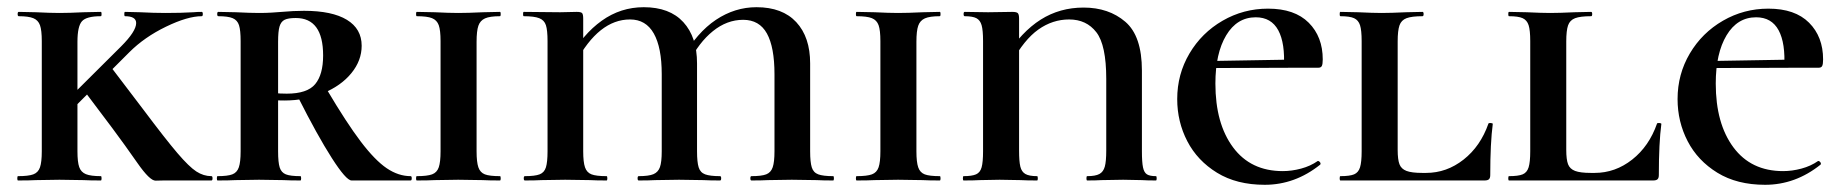

<svg xmlns="http://www.w3.org/2000/svg" viewBox="-20 -501 5100 533"><path d="M30 -12Q59 -12 72.5 -17Q86 -22 91 -36.5Q96 -51 96 -81V-387Q96 -417 91 -431Q86 -445 72.5 -450.5Q59 -456 32 -456Q29 -456 29 -462Q29 -468 32 -468L80 -467Q120 -465 145 -465Q172 -465 212 -467L260 -468Q262 -468 262 -462Q262 -456 260 -456Q220 -456 207.5 -442Q195 -428 195 -385V-81Q195 -51 200 -37Q205 -23 218.5 -17.5Q232 -12 260 -12Q262 -12 262 -6Q262 0 260 0Q229 0 212 -1L145 -2L80 -1Q62 0 30 0Q28 0 28 -6Q28 -12 30 -12ZM292 -145 216 -246 288 -315 377 -198Q440 -114 472.5 -76Q505 -38 525 -25Q545 -12 567 -12Q570 -12 570 -6Q570 0 567 0H434Q428 0 412 0.5Q396 1 361.5 -48.5Q327 -98 292 -145ZM358 -437Q358 -456 327 -456Q325 -456 325 -462Q325 -468 327 -468L369 -467Q407 -465 440 -465Q483 -465 517 -467Q527 -468 540 -468Q543 -468 543 -462Q543 -456 540 -456Q501 -456 441 -427Q381 -398 339 -356L161 -178L127 -184L316 -372Q358 -414 358 -437Z M814 0Q784 0 767 -1L699 -2L634 -1Q616 0 584 0Q582 0 582 -6Q582 -12 584 -12Q612 -12 625 -17Q638 -22 643 -36.5Q648 -51 648 -81V-387Q648 -417 643.5 -431Q639 -445 626 -450.5Q613 -456 586 -456Q583 -456 583 -462Q583 -468 586 -468L635 -467Q675 -465 699 -465Q718 -465 734 -466Q750 -467 762 -468Q795 -471 824 -471Q902 -471 943 -446Q984 -421 984 -374Q984 -333 955.5 -298Q927 -263 877.5 -242.5Q828 -222 769 -222Q737 -222 714 -226L713 -248Q738 -241 776 -241Q833 -241 855 -267.5Q877 -294 877 -347Q877 -451 801 -451Q780 -451 770 -446Q760 -441 756 -427.5Q752 -414 752 -385V-81Q752 -50 756.5 -36Q761 -22 773.5 -17Q786 -12 814 -12Q816 -12 816 -6Q816 0 814 0ZM1120 0H956Q941 0 901 -62.5Q861 -125 807 -232L887 -253Q942 -160 981.5 -108Q1021 -56 1053.5 -34Q1086 -12 1120 -12Q1123 -12 1123 -6Q1123 0 1120 0Z M1368 -12Q1370 -12 1370 -6Q1370 0 1368 0Q1337 0 1320 -1L1252 -2L1187 -1Q1169 0 1137 0Q1135 0 1135 -6Q1135 -12 1137 -12Q1166 -12 1179.5 -17Q1193 -22 1198 -36.5Q1203 -51 1203 -81V-387Q1203 -417 1198 -431Q1193 -445 1179.5 -450.5Q1166 -456 1137 -456Q1135 -456 1135 -462Q1135 -468 1137 -468L1187 -467Q1227 -465 1252 -465Q1279 -465 1321 -467L1368 -468Q1370 -468 1370 -462Q1370 -456 1368 -456Q1340 -456 1326.5 -450Q1313 -444 1308 -429.5Q1303 -415 1303 -385V-81Q1303 -51 1308 -36.5Q1313 -22 1326 -17Q1339 -12 1368 -12Z M2066 -12Q2094 -12 2107 -17Q2120 -22 2125 -36.5Q2130 -51 2130 -81V-295Q2130 -370 2109 -408Q2088 -446 2043 -446Q1998 -446 1959 -414.5Q1920 -383 1892 -327L1874 -339Q1915 -411 1967.5 -446Q2020 -481 2080 -481Q2152 -481 2190.5 -439.5Q2229 -398 2229 -325V-81Q2229 -51 2233.5 -36.5Q2238 -22 2251.5 -17Q2265 -12 2293 -12Q2295 -12 2295 -6Q2295 0 2293 0Q2264 0 2247 -1L2178 -2L2112 -1Q2095 0 2066 0Q2063 0 2063 -6Q2063 -12 2066 -12ZM1753 -12Q1781 -12 1794 -17.5Q1807 -23 1812 -37Q1817 -51 1817 -81V-295Q1817 -369 1795 -408Q1773 -447 1729 -447Q1642 -447 1578 -327L1561 -339Q1598 -406 1650.5 -443.5Q1703 -481 1767 -481Q1839 -481 1877 -439.5Q1915 -398 1915 -325V-81Q1915 -51 1919.5 -36.5Q1924 -22 1937.5 -17Q1951 -12 1979 -12Q1982 -12 1982 -6Q1982 0 1979 0Q1950 0 1933 -1L1865 -2L1799 -1Q1782 0 1753 0Q1750 0 1750 -6Q1750 -12 1753 -12ZM1437 -12Q1465 -12 1478 -17Q1491 -22 1495.5 -36.5Q1500 -51 1500 -81V-387Q1500 -417 1495.5 -431Q1491 -445 1477 -450.5Q1463 -456 1434 -456Q1432 -456 1432 -462Q1432 -468 1434 -468L1535 -467L1581 -468Q1593 -468 1596 -464.5Q1599 -461 1599 -449V-81Q1599 -51 1604 -36.5Q1609 -22 1622 -17Q1635 -12 1664 -12Q1666 -12 1666 -6Q1666 0 1664 0Q1635 0 1618 -1L1549 -2L1483 -1Q1466 0 1437 0Q1434 0 1434 -6Q1434 -12 1437 -12Z M2589 -12Q2591 -12 2591 -6Q2591 0 2589 0Q2558 0 2541 -1L2473 -2L2408 -1Q2390 0 2358 0Q2356 0 2356 -6Q2356 -12 2358 -12Q2387 -12 2400.5 -17Q2414 -22 2419 -36.5Q2424 -51 2424 -81V-387Q2424 -417 2419 -431Q2414 -445 2400.5 -450.5Q2387 -456 2358 -456Q2356 -456 2356 -462Q2356 -468 2358 -468L2408 -467Q2448 -465 2473 -465Q2500 -465 2542 -467L2589 -468Q2591 -468 2591 -462Q2591 -456 2589 -456Q2561 -456 2547.5 -450Q2534 -444 2529 -429.5Q2524 -415 2524 -385V-81Q2524 -51 2529 -36.5Q2534 -22 2547 -17Q2560 -12 2589 -12Z M2859 -12Q2861 -12 2861 -6Q2861 0 2859 0Q2830 0 2813 -1L2755 -2L2700 -1Q2684 0 2655 0Q2653 0 2653 -6Q2653 -12 2655 -12Q2678 -12 2689.5 -17Q2701 -22 2705 -36.5Q2709 -51 2709 -81V-387Q2709 -417 2705 -431Q2701 -445 2690.5 -450.5Q2680 -456 2658 -456Q2655 -456 2655 -462Q2655 -468 2658 -468L2723 -467L2790 -468Q2802 -468 2805.5 -464.5Q2809 -461 2809 -449V-83Q2809 -53 2812.5 -38.5Q2816 -24 2826.5 -18Q2837 -12 2859 -12ZM2988 -480Q3058 -480 3104 -440.5Q3150 -401 3150 -305V-81Q3150 -51 3153 -36.5Q3156 -22 3164 -17Q3172 -12 3189 -12Q3191 -12 3191 -6Q3191 0 3189 0Q3164 0 3150 -1L3098 -2L3038 -1Q3023 0 2998 0Q2996 0 2996 -6Q2996 -12 2998 -12Q3021 -12 3032 -18Q3043 -24 3047 -38.5Q3051 -53 3051 -83V-282Q3051 -376 3023.5 -411.5Q2996 -447 2948 -447Q2902 -447 2862.5 -419Q2823 -391 2788 -327L2771 -343Q2816 -413 2869 -446.5Q2922 -480 2988 -480Z M3248 -226Q3248 -295 3282 -352.5Q3316 -410 3374 -443.5Q3432 -477 3500 -477Q3574 -477 3613 -438Q3652 -399 3652 -336Q3652 -323 3649.5 -318Q3647 -313 3640 -313H3544Q3548 -381 3528.5 -417Q3509 -453 3466 -453Q3414 -453 3384 -403Q3354 -353 3354 -269Q3354 -158 3403 -92Q3452 -26 3541 -26Q3566 -26 3592 -33Q3618 -40 3638 -54H3639Q3642 -54 3644.5 -50.5Q3647 -47 3645 -44Q3575 12 3491 12Q3413 12 3358.5 -21.5Q3304 -55 3276 -109Q3248 -163 3248 -226ZM3302 -331 3591 -336V-313L3303 -312Z M3928 -21H3939Q3996 -21 4043 -58Q4090 -95 4112 -158Q4113 -160 4118.5 -159.5Q4124 -159 4124 -157Q4117 -104 4117 -15Q4117 -7 4113.5 -3.5Q4110 0 4101 0H3701Q3699 0 3699 -6Q3699 -12 3701 -12Q3727 -12 3739 -17Q3751 -22 3755.5 -36.5Q3760 -51 3760 -81V-387Q3760 -417 3755.5 -431Q3751 -445 3739 -450.5Q3727 -456 3701 -456Q3699 -456 3699 -462Q3699 -468 3701 -468L3750 -467Q3792 -465 3815 -465Q3841 -465 3883 -467L3929 -468Q3932 -468 3932 -462Q3932 -456 3929 -456Q3899 -456 3884.5 -450.5Q3870 -445 3865 -430.5Q3860 -416 3860 -386V-85Q3860 -58 3865 -45Q3870 -32 3884.5 -26.5Q3899 -21 3928 -21Z M4396 -21H4407Q4464 -21 4511 -58Q4558 -95 4580 -158Q4581 -160 4586.5 -159.5Q4592 -159 4592 -157Q4585 -104 4585 -15Q4585 -7 4581.5 -3.5Q4578 0 4569 0H4169Q4167 0 4167 -6Q4167 -12 4169 -12Q4195 -12 4207 -17Q4219 -22 4223.5 -36.5Q4228 -51 4228 -81V-387Q4228 -417 4223.5 -431Q4219 -445 4207 -450.5Q4195 -456 4169 -456Q4167 -456 4167 -462Q4167 -468 4169 -468L4218 -467Q4260 -465 4283 -465Q4309 -465 4351 -467L4397 -468Q4400 -468 4400 -462Q4400 -456 4397 -456Q4367 -456 4352.5 -450.5Q4338 -445 4333 -430.5Q4328 -416 4328 -386V-85Q4328 -58 4333 -45Q4338 -32 4352.5 -26.5Q4367 -21 4396 -21Z M4637 -226Q4637 -295 4671 -352.5Q4705 -410 4763 -443.5Q4821 -477 4889 -477Q4963 -477 5002 -438Q5041 -399 5041 -336Q5041 -323 5038.5 -318Q5036 -313 5029 -313H4933Q4937 -381 4917.5 -417Q4898 -453 4855 -453Q4803 -453 4773 -403Q4743 -353 4743 -269Q4743 -158 4792 -92Q4841 -26 4930 -26Q4955 -26 4981 -33Q5007 -40 5027 -54H5028Q5031 -54 5033.5 -50.5Q5036 -47 5034 -44Q4964 12 4880 12Q4802 12 4747.5 -21.5Q4693 -55 4665 -109Q4637 -163 4637 -226ZM4691 -331 4980 -336V-313L4692 -312Z"/></svg>

Font: Cormorant Unicase
Style: Bold
Weight: 700
Designer: Christian Thalmann (Catharsis Fonts)
Foundry: Catharsis Fonts
Version: Version 4.000